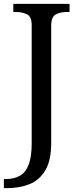

<svg xmlns="http://www.w3.org/2000/svg" viewBox="-31 -734 408 994"><path d="M-11 240V193H-2Q41 193 71 176.5Q101 160 117 119.5Q133 79 133 9V-604Q133 -648 108.5 -660Q84 -672 51 -672H38V-714H329V-672H316Q282 -672 258 -659.5Q234 -647 234 -600V8Q234 97 203.5 148Q173 199 121.5 219.5Q70 240 6 240Z"/></svg>

Font: Noto Serif Dives Akuru
Style: Regular
Weight: 400
Designer: Fernando Caro
Foundry: Fernando Caro
Version: Version 2.000; ttfautohint (v1.8.4.7-5d5b)